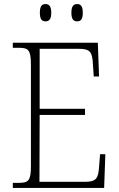

<svg xmlns="http://www.w3.org/2000/svg" viewBox="-20 -924 584 944"><path d="M359 -819C377 -819 387 -829 387 -861C387 -894 377 -904 359 -904C342 -904 331 -894 331 -861C331 -829 342 -819 359 -819ZM204 -819C221 -819 232 -829 232 -861C232 -894 221 -904 204 -904C186 -904 176 -894 176 -861C176 -829 186 -819 204 -819ZM43 0H492L498 -166H472L467 -102C463 -48 454 -30 397 -30H174L175 -359H398V-389H175V-684H368C425 -684 434 -667 437 -606L441 -548H467L461 -714H43V-689H72C120 -689 132 -679 132 -605V-108C132 -35 120 -25 72 -25H43Z"/></svg>

Font: Noto Serif Thai SemiCondensed ExtraLight
Style: Regular
Weight: 200
Width: 4
Designer: Monotype Design Team
Foundry: Monotype Imaging Inc.
Version: Version 2.002